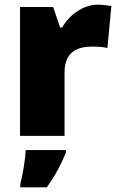

<svg xmlns="http://www.w3.org/2000/svg" viewBox="-20 -583 509 824"><path d="M400 -563C337 -563 277 -519 247 -465H238L208 -553H66V0H257V-272C257 -372 328 -383 376 -383C411 -383 428 -380 441 -377L458 -557C447 -559 421 -563 400 -563ZM263 72V61H90C89 99 78 165 67 207V221H181C219 167 240 126 263 72Z"/></svg>

Font: Noto Sans Malayalam Black
Style: Regular
Weight: 900
Designer: Jelle Bosma - Monotype Design Team
Foundry: Monotype Imaging Inc.
Version: Version 2.104